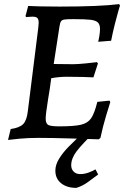

<svg xmlns="http://www.w3.org/2000/svg" viewBox="-20 -670 611 933"><path d="M267 -56Q341 -56 374 -64Q407 -72 423 -95.5Q439 -119 453 -175L512 -181L516 -174Q511 -159 495.5 -107.5Q480 -56 468 0L460 7Q429 6 330 3Q231 0 167 0Q118 0 74.5 4Q31 8 19 10L32 -43Q75 -49 92.5 -67Q110 -85 115 -128L166 -535Q168 -553 168 -559Q168 -576 161.5 -582.5Q155 -589 138 -589Q129 -589 119.5 -588Q110 -587 107 -587L104 -592L117 -641Q132 -640 174.5 -639Q217 -638 268 -638Q466 -638 559 -650L563 -643Q561 -637 554.5 -614.5Q548 -592 538 -552.5Q528 -513 520 -472L457 -467Q459 -473 462.5 -493.5Q466 -514 466 -529Q466 -551 455.5 -561Q445 -571 419 -574Q393 -577 335 -577Q304 -577 292.5 -575Q281 -573 276.5 -566.5Q272 -560 269 -541L241 -359L336 -358Q357 -358 397.5 -362Q438 -366 451 -368L456 -362L434 -294Q421 -295 383 -296Q345 -297 303 -297Q269 -297 229 -290Q222 -235 214 -190Q202 -115 202 -94Q202 -69 215 -62.5Q228 -56 267 -56ZM351 243Q305 243 277 220.5Q249 198 249 159Q249 131 267 101.5Q285 72 313.5 43Q342 14 400 -40H451Q378 31 352 65.5Q326 100 326 133Q326 152 338 164Q350 176 370 176Q391 176 412 168Q433 160 444 153L457 178Q428 200 404 217Q380 234 351 243Z"/></svg>

Font: Alegreya SC Medium
Style: Italic
Weight: 500
Italic angle: -7°
Designer: Juan Pablo del Peral
Foundry: Huerta Tipografica
Version: Version 2.007; ttfautohint (v1.6)